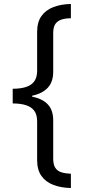

<svg xmlns="http://www.w3.org/2000/svg" viewBox="-20 -812 431 967"><path d="M44 -365Q84 -365 111.5 -374Q139 -383 153 -403Q167 -423 167 -455V-651Q167 -701 189 -731.5Q211 -762 249.5 -776.5Q288 -791 337 -792V-720Q310 -720 290 -713.5Q270 -707 259 -691.5Q248 -676 248 -645V-450Q248 -400 221 -370.5Q194 -341 142 -330V-325Q194 -315 221 -286Q248 -257 248 -206V-13Q248 18 259 34Q270 50 290 56Q310 62 337 63V135Q288 134 249.5 119.5Q211 105 189 74.5Q167 44 167 -6V-201Q167 -234 153 -253.5Q139 -273 111.5 -282Q84 -291 44 -291Z"/></svg>

Font: lmalayalam05
Style: Book
Weight: 400
Designer: Jelle Bosma - Monotype Design Team
Foundry: Monotype Imaging Inc.
Version: Version 2.003